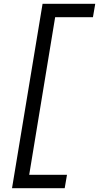

<svg xmlns="http://www.w3.org/2000/svg" viewBox="-20 -843 540 1006"><path d="M43 143 203 -823H479L467 -753H269L133 73H331L319 143Z"/></svg>

Font: Iosevka Fixed
Style: Italic
Weight: 400
Italic angle: -9°
Monospace: yes
Designer: Belleve Invis
Foundry: Belleve Invis
Version: Version 33.2.4